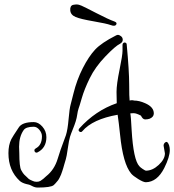

<svg xmlns="http://www.w3.org/2000/svg" viewBox="-20 -821 785 865"><path d="M496 -724Q509 -719 503.5 -710Q498 -701 479 -708Q460 -715 401.5 -725Q343 -735 320.5 -744.5Q298 -754 296.5 -774.5Q295 -795 309 -799Q319 -801 326.5 -801Q334 -801 347 -795.5Q360 -790 414 -762Q468 -734 496 -724ZM723 -130 717 -165Q717 -175 726 -180.5Q735 -186 742 -166Q745 -156 745 -145Q745 -114 720 -64Q688 -1 637 0Q626 0 602.5 -14.5Q579 -29 571 -39Q534 -83 521 -214Q515 -271 510 -304Q397 -284 351 -230Q347 -225 341.5 -226.5Q336 -228 334.5 -232.5Q333 -237 337 -242Q410 -323 506 -356Q505 -373 505 -407Q505 -441 518.5 -506.5Q532 -572 532 -592.5Q532 -613 532 -619Q532 -625 536.5 -628Q541 -631 546 -628.5Q551 -626 551 -619Q562 -500 562 -441Q562 -382 564 -368Q575 -371 584 -368Q607 -368 634 -356Q673 -339 673 -310Q673 -294 654 -286Q645 -283 634 -283Q623 -283 615 -300Q594 -311 583 -311Q572 -311 567 -310Q570 -297 573 -236Q581 -100 608 -72Q612 -67 622.5 -60Q633 -53 637 -52Q667 -52 695 -78Q723 -104 723 -130ZM150 24Q138 24 126.5 18Q115 12 111 11Q107 10 98 8Q79 3 69 -6Q18 -53 18 -131Q18 -168 31 -194Q36 -204 64 -246Q79 -271 132 -271Q153 -271 171 -250.5Q189 -230 189 -203Q189 -154 148 -134Q143 -132 139 -135Q135 -138 135 -143.5Q135 -149 140 -151V-152Q169 -166 169 -207Q169 -222 157.5 -236Q146 -250 132 -250Q96 -250 86 -234Q66 -205 66 -160Q66 -147 67 -131Q67 -70 75.5 -54.5Q84 -39 89.5 -34Q95 -29 98 -26Q109 -15 110 -14.5Q111 -14 113.5 -12.5Q116 -11 117 -10.5Q118 -10 121.5 -8.5Q125 -7 127 -6Q135 -2 145 -2Q155 -2 162 -6Q175 -14 188 -27Q225 -56 240 -106Q247 -132 277 -212Q285 -237 289 -284.5Q293 -332 298.5 -351Q304 -370 311 -400Q326 -461 353 -514Q380 -567 408.5 -597.5Q437 -628 502 -661Q507 -664 512 -664Q517 -664 525 -658Q533 -652 533 -641.5Q533 -631 521 -624Q500 -614 454.5 -566.5Q409 -519 384.5 -469Q360 -419 348.5 -379Q337 -339 334 -332Q330 -320 328 -305Q326 -290 321 -274Q316 -258 308 -238.5Q300 -219 295.5 -205Q291 -191 285.5 -152.5Q280 -114 276.5 -103.5Q273 -93 269.5 -80Q266 -67 265 -64Q264 -61 260.5 -50Q257 -39 255 -34.5Q253 -30 249 -21.5Q245 -13 241 -8Q228 8 222 13Q209 24 150 24Z"/></svg>

Font: Ruge Boogie
Style: Regular
Weight: 400
Version: Version 1.003